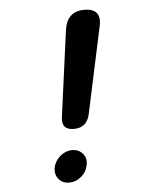

<svg xmlns="http://www.w3.org/2000/svg" viewBox="-53 -786 706 843"><g transform="rotate(-5 300.0 -365.0)"><path d="M211 -280 262 -658Q268 -700 290 -720Q312 -740 350 -740Q389 -740 404.5 -720Q420 -700 410 -658L329 -280Q322 -251 304.5 -237Q287 -223 259 -223Q231 -223 219 -237Q207 -251 211 -280ZM160 -61Q166 -90 190 -110.5Q214 -131 243 -131Q272 -131 289.5 -110.5Q307 -90 301 -61Q296 -31 272 -10.5Q248 10 218 10Q189 10 172 -10.5Q155 -31 160 -61Z"/></g></svg>

Font: Maple Mono SemiBold
Style: Italic
Weight: 600
Italic angle: -10°
Monospace: yes
Designer: subframe7536
Version: Version 7.000